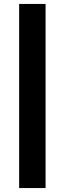

<svg xmlns="http://www.w3.org/2000/svg" viewBox="-20 -760 327 973"><path d="M77 193V-740H211V193Z"/></svg>

Font: Readex Pro SemiBold
Style: Regular
Weight: 600
Designer: Bonnie Shaver-Troup, Thomas Jockin
Foundry: Lexend
Version: Version 1.204; ttfautohint (v1.8.4.7-5d5b)